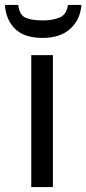

<svg xmlns="http://www.w3.org/2000/svg" viewBox="-42 -760 351 780"><path d="M173 0H85V-536H173ZM289 -740Q284 -680 243.5 -643Q203 -606 131 -606Q57 -606 19.5 -642.5Q-18 -679 -22 -740H32Q37 -699 62 -688Q87 -677 133 -677Q172 -677 200.5 -689Q229 -701 234 -740Z"/></svg>

Font: TSCustom
Style: Regular
Weight: 400
Designer: Monotype Design Team
Foundry: Monotype Imaging Inc.
Version: Version 2.004; ttfautohint (v1.8.3) -l 8 -r 50 -G 200 -x 14 